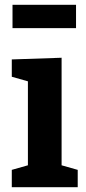

<svg xmlns="http://www.w3.org/2000/svg" viewBox="-20 -778 358 798"><path d="M32 -758H296V-661H32ZM236 -538V-91L303 -72V0H29V-72L96 -91V-440L29 -459V-531Z"/></svg>

Font: Bitter Pro
Style: Bold
Weight: 700
Designer: Sol Matas, and Bitter project Authors
Foundry: Sol Matas
Version: Version 1.010